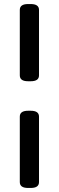

<svg xmlns="http://www.w3.org/2000/svg" viewBox="-20 -790 290 950"><path d="M119 -388Q78 -388 78 -417V-741Q78 -770 119 -770H132Q173 -770 173 -741V-417Q173 -388 132 -388ZM119 140Q78 140 78 111V-213Q78 -242 119 -242H132Q173 -242 173 -213V111Q173 140 132 140Z"/></svg>

Font: Asap SemiBold
Style: Regular
Weight: 600
Designer: Pablo Cosgaya
Foundry: Omnibus-Type
Version: Version 3.001; ttfautohint (v1.8.3)